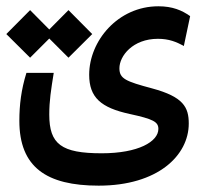

<svg xmlns="http://www.w3.org/2000/svg" viewBox="-45 -417 651 611"><path d="M269 173.8C457.5 173.8 555.7 77.6 555.7 -23.9C555.7 -75.7 538.6 -108.9 439 -135.7C355 -158.2 335 -166.5 335 -199.7C335 -238.8 377.4 -293.5 457.5 -293.5C492.7 -293.5 516.6 -283.7 540 -270.5L560.1 -365.7C533.7 -384.3 503.9 -397 459 -397C330.1 -397 238.8 -286.6 238.8 -179.2C238.8 -106.9 275.9 -74.2 368.2 -54.2C442.4 -38.1 459 -29.3 459 -6.8C459 33.7 395 70.8 278.8 70.8C150.4 70.8 111.8 42 111.8 -52.2C111.8 -96.7 117.2 -129.9 126 -185.1H39.1C22.5 -131.8 16.6 -83 16.6 -32.7C16.6 114.7 102.5 173.8 269 173.8ZM172.9 -233.4 248.5 -308.6 172.9 -384.8 111.8 -323.2 50.8 -384.8 -24.9 -308.6 50.8 -233.4 111.8 -294.4Z"/></svg>

Font: Cascadia Mono NF
Style: Regular
Weight: 400
Monospace: yes
Designer: Aaron Bell
Foundry: Saja Typeworks
Version: Version 2404.023